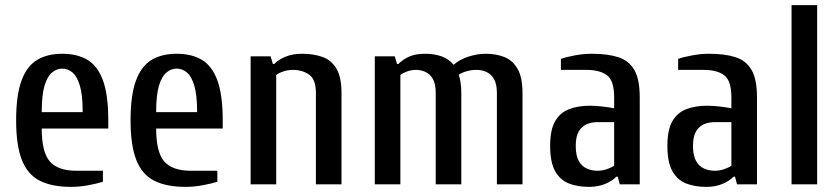

<svg xmlns="http://www.w3.org/2000/svg" viewBox="-20 -720 3282 750"><path d="M258 10Q183 10 135.5 -14Q88 -38 65.5 -95Q43 -152 43 -250Q43 -348 64 -405Q85 -462 125 -486Q165 -510 223 -510Q282 -510 322 -486Q362 -462 382.5 -405Q403 -348 403 -250V-218H143Q143 -125 175 -89Q207 -53 278 -53H382V-10Q360 -3 325.5 3.5Q291 10 258 10ZM143 -282H303Q303 -349 292 -385.5Q281 -422 263 -437Q245 -452 223 -452Q202 -452 183.5 -437Q165 -422 154 -385.5Q143 -349 143 -282Z M705 10Q630 10 582.5 -14Q535 -38 512.5 -95Q490 -152 490 -250Q490 -348 511 -405Q532 -462 572 -486Q612 -510 670 -510Q729 -510 769 -486Q809 -462 829.5 -405Q850 -348 850 -250V-218H590Q590 -125 622 -89Q654 -53 725 -53H829V-10Q807 -3 772.5 3.5Q738 10 705 10ZM590 -282H750Q750 -349 739 -385.5Q728 -422 710 -437Q692 -452 670 -452Q649 -452 630.5 -437Q612 -422 601 -385.5Q590 -349 590 -282Z M959 0V-500H1037L1046 -470H1051Q1069 -488 1096.5 -499Q1124 -510 1159 -510Q1205 -510 1240 -497.5Q1275 -485 1294.5 -451.5Q1314 -418 1314 -357V0H1214V-357Q1214 -410 1187.5 -428.5Q1161 -447 1124 -447Q1105 -447 1087 -441Q1069 -435 1059 -427V0Z M1444 0V-500H1522L1531 -470H1536Q1554 -488 1578.5 -499Q1603 -510 1641 -510Q1676 -510 1704.5 -500Q1733 -490 1752 -467Q1776 -488 1810.5 -499Q1845 -510 1877 -510Q1917 -510 1949.5 -497.5Q1982 -485 2001.5 -451.5Q2021 -418 2021 -357V0H1921V-357Q1921 -392 1909.5 -411.5Q1898 -431 1880 -439Q1862 -447 1842 -447Q1821 -447 1802 -441.5Q1783 -436 1772 -428Q1776 -417 1779 -398.5Q1782 -380 1782 -357V0H1682V-357Q1682 -392 1671 -411.5Q1660 -431 1642 -439Q1624 -447 1606 -447Q1587 -447 1570.5 -441Q1554 -435 1544 -427V0Z M2281 10Q2237 10 2203 -3Q2169 -16 2149 -50.5Q2129 -85 2129 -150Q2129 -214 2149 -247.5Q2169 -281 2204 -294Q2239 -307 2284 -307Q2307 -307 2332.5 -304Q2358 -301 2379 -297V-340Q2379 -405 2351 -426Q2323 -447 2271 -447H2171V-490Q2194 -498 2227.5 -504Q2261 -510 2291 -510Q2354 -510 2395.5 -496.5Q2437 -483 2458 -446.5Q2479 -410 2479 -340V0H2401L2393 -30H2388Q2370 -12 2342.5 -1Q2315 10 2281 10ZM2314 -53Q2333 -53 2351.5 -59.5Q2370 -66 2379 -73V-243H2314Q2292 -243 2272.5 -235Q2253 -227 2241 -207Q2229 -187 2229 -150Q2229 -112 2241 -91Q2253 -70 2272.5 -61.5Q2292 -53 2314 -53Z M2739 10Q2695 10 2661 -3Q2627 -16 2607 -50.5Q2587 -85 2587 -150Q2587 -214 2607 -247.5Q2627 -281 2662 -294Q2697 -307 2742 -307Q2765 -307 2790.5 -304Q2816 -301 2837 -297V-340Q2837 -405 2809 -426Q2781 -447 2729 -447H2629V-490Q2652 -498 2685.5 -504Q2719 -510 2749 -510Q2812 -510 2853.5 -496.5Q2895 -483 2916 -446.5Q2937 -410 2937 -340V0H2859L2851 -30H2846Q2828 -12 2800.5 -1Q2773 10 2739 10ZM2772 -53Q2791 -53 2809.5 -59.5Q2828 -66 2837 -73V-243H2772Q2750 -243 2730.5 -235Q2711 -227 2699 -207Q2687 -187 2687 -150Q2687 -112 2699 -91Q2711 -70 2730.5 -61.5Q2750 -53 2772 -53Z M3072 0V-700H3172V0Z"/></svg>

Font: Cuprum Medium
Style: Regular
Weight: 500
Designer: Jovanny Lemonad
Foundry: Jovanny Lemonad
Version: Version 3.000